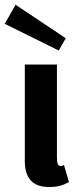

<svg xmlns="http://www.w3.org/2000/svg" viewBox="-28 -768 340 797"><path d="M-8.3 -669.2 215.8 -558.3 245 -609.2 36.7 -748.3ZM208.3 -500H75V-100C75 -35 101.7 8.3 175 8.3C222.5 8.3 240 -3.3 258.3 -12.5L237.5 -83.3C237.5 -83.3 228.3 -76.7 220.8 -79.2C211.7 -82.5 208.3 -90 208.3 -116.7Z"/></svg>

Font: BoonHome
Style: Bold
Weight: 700
Designer: Sungsit Sawaiwan
Foundry: Sungsit Sawaiwan
Version: Version 0.2